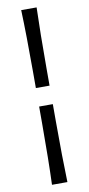

<svg xmlns="http://www.w3.org/2000/svg" viewBox="-103 -823 470 1018"><g transform="rotate(-10 132.0 -314.0)"><path d="M168.9 -363.3H95.2V-454.6Q95.2 -652.3 90.3 -783.7H173.3Q168.9 -650.9 168.9 -454.6ZM173.3 156.7H90.3Q95.2 25.4 95.2 -172.4V-263.7H168.9V-172.4Q168.9 23.9 173.3 156.7Z"/></g></svg>

Font: Commissioner Flair
Style: Regular
Weight: 400
Designer: Kostas Bartsokas
Foundry: Kostas Bartsokas
Version: Version 1.000